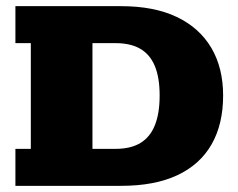

<svg xmlns="http://www.w3.org/2000/svg" viewBox="-20 -603 773 623"><path d="M30 0V-120H80V-463H30V-583H373Q480 -583 553.5 -548Q627 -513 665.5 -448Q704 -383 704 -293Q704 -200 666.5 -134.5Q629 -69 555.5 -34.5Q482 0 373 0ZM280 -120H355Q404 -120 435.5 -139Q467 -158 482.5 -196.5Q498 -235 498 -293Q498 -351 482.5 -388.5Q467 -426 435.5 -444.5Q404 -463 355 -463H280Z"/></svg>

Font: Rokkitt Black
Style: Regular
Weight: 900
Designer: Vernon Adams
Foundry: Vernon Adams
Version: Version 3.103